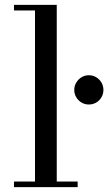

<svg xmlns="http://www.w3.org/2000/svg" viewBox="-20 -770 446 790"><path d="M213.5 -750V-23H299.5V0H37.5V-23H124V-727H37.5V-750ZM345.5 -340Q329 -340 315.5 -348Q302 -356 293.8 -369.8Q285.5 -383.5 285.5 -400Q285.5 -416.5 293.8 -430.2Q302 -444 315.5 -452.2Q329 -460.5 345.5 -460.5Q362 -460.5 375.8 -452.2Q389.5 -444 397.5 -430.2Q405.5 -416.5 405.5 -400Q405.5 -383.5 397.5 -369.8Q389.5 -356 375.8 -348Q362 -340 345.5 -340Z"/></svg>

Font: BodoniModa 10 Custom
Style: Regular
Weight: 400
Designer: Owen Earl
Foundry: indestructible type
Version: Version 2.005